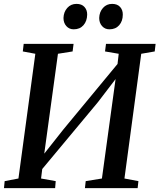

<svg xmlns="http://www.w3.org/2000/svg" viewBox="-20 -969 822 989"><path d="M0.5 0 4 -36 75 -49.5 162 -692 97.5 -704 102 -743H359L354 -704L278.5 -692L202 -134L181 -143.5L307.5 -303.5L616 -676.5L580 -592.5L591.5 -692L521 -704L526 -743H781.5L777 -704L707.5 -692L621 -49.5L693 -36L689 0H417.5L421.5 -36L505 -49.5L581 -603L603.5 -598.5L485 -443.5L166.5 -61L202 -133.5L191.5 -49.5L267 -36L264 0ZM359.5 -818Q336.5 -818 321.8 -834.5Q307 -851 307 -876.5Q308 -907.5 326.5 -928.2Q345 -949 374 -949Q401 -949 415.2 -933Q429.5 -917 429 -893.5Q428.5 -860.5 410 -839.2Q391.5 -818 359.5 -818ZM543.5 -818Q520.5 -818 505.8 -834.5Q491 -851 491 -876.5Q492 -907.5 510.5 -928.2Q529 -949 557.5 -949Q584.5 -949 598.8 -933Q613 -917 612.5 -893.5Q612.5 -860.5 594 -839.2Q575.5 -818 543.5 -818Z"/></svg>

Font: Merriweather 48pt Medium
Style: Italic
Weight: 500
Italic angle: -7.8°
Version: Version 2.101